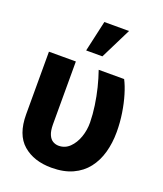

<svg xmlns="http://www.w3.org/2000/svg" viewBox="-144 -871 825 974"><g transform="rotate(20 268.5 -384.0)"><path d="M37.3 -539.1H182.6V-199.2Q182.8 -164.4 191.6 -144.3Q200.3 -124.3 214.7 -115.9Q229.2 -107.4 246.1 -107.4Q280.5 -107.4 305.2 -131.5Q330 -155.7 343.4 -193.7Q356.7 -231.7 356.2 -273.4Q355.5 -316.9 348.8 -362.9Q342.2 -408.9 331.1 -454Q319.9 -499 305.9 -539.1H443.2Q458.6 -509.8 471.4 -467.1Q484.3 -424.4 492 -374.7Q499.8 -324.9 499.8 -273.4Q499.8 -213.9 485.4 -162.5Q471 -111.1 440.9 -72.4Q410.7 -33.7 363.4 -12Q316.1 9.8 249.8 9.8Q154.5 9.8 95.9 -40.9Q37.4 -91.6 37.3 -200.8ZM212.5 -609.6 250 -776.6H383.2L300.2 -609.6Z"/></g></svg>

Font: Inter Display V
Style: Regular
Weight: 400
Designer: Rasmus Andersson
Foundry: rsms
Version: Version 3.015;git-src